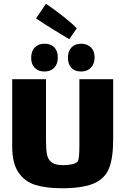

<svg xmlns="http://www.w3.org/2000/svg" viewBox="-20 -992 668 1023"><path d="M583 -570V-251Q583 -152 561.5 -96.5Q540 -41 481 -15Q422 11 309 11Q226 11 169 -6.5Q112 -24 78.5 -73Q45 -122 45 -211V-570H225V-249Q225 -196 230.5 -168.5Q236 -141 256 -126.5Q276 -112 317 -112Q342 -112 364 -117Q386 -122 394 -132Q403 -144 403 -219V-570ZM217 -611Q184 -611 165 -630.5Q146 -650 146 -684Q146 -719 165 -739Q184 -759 217 -759Q251 -759 269.5 -739.5Q288 -720 288 -686Q288 -651 269 -631Q250 -611 217 -611ZM412 -611Q379 -611 360.5 -630.5Q342 -650 342 -684Q342 -719 360.5 -739Q379 -759 412 -759Q445 -759 464.5 -739.5Q484 -720 484 -686Q484 -652 464.5 -631.5Q445 -611 412 -611ZM349 -783Q310 -806 257 -839Q204 -872 172 -894L225 -972Q272 -940 319 -903Q366 -866 389 -841Z"/></svg>

Font: Lalezar
Style: Regular
Weight: 400
Designer: Borna Izadpanah
Foundry: Borna Izadpanah
Version: Version 1.003